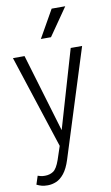

<svg xmlns="http://www.w3.org/2000/svg" viewBox="-101 -785 592 1028"><g transform="rotate(-10 195.0 -271.0)"><path d="M7 -510H70L197 -85L321 -510H383L198 76Q183 123 162.5 148.5Q142 174 119 183.5Q96 193 73 193Q54 193 40.5 189.5Q27 186 13 179L28 133Q36 136 45 138Q54 140 67 140Q93 140 112.5 127Q132 114 148 68L172 -4ZM172 -585 257 -735H331L227 -585Z"/></g></svg>

Font: Radio Canada Condensed Light
Style: Regular
Weight: 300
Width: 3
Designer: Charles Daoud, Etienne Aubert Bonn, Alexandre Saumier Demers, Jacques Le Bailly
Foundry: Radio-Canada
Version: Version 2.104; ttfautohint (v1.8.4.7-5d5b);gftools[0.9.28.de